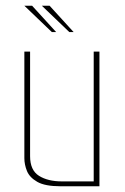

<svg xmlns="http://www.w3.org/2000/svg" viewBox="-20 -650 437 670"><path d="M191 0Q137 0 110 -15.5Q83 -31 74 -53.5Q65 -76 65 -98V-470H85V-105Q85 -56 116 -36.5Q147 -17 196 -17H307V-470H327V0ZM161 -538 65 -630H92L176 -538ZM222 -538 126 -630H153L237 -538Z"/></svg>

Font: Smooch Sans Thin
Style: Regular
Weight: 100
Designer: Robert E. Leuschke
Foundry: Robert E. Leuschke
Version: Version 1.010